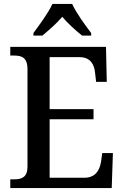

<svg xmlns="http://www.w3.org/2000/svg" viewBox="-20 -951 627 971"><path d="M149 -784V-771H194C226 -797 267 -833 295 -866C322 -833 364 -796 395 -771H441V-784C412 -822 365 -886 345 -931H245C225 -886 177 -822 149 -784ZM32 0H545L551 -177H497L491 -133C484 -89 462 -52 406 -52H231V-348H453V-399H231V-662H382C437 -662 457 -626 461 -581L466 -537H520L516 -714H32V-670H51C89 -670 119 -661 119 -601V-108C119 -55 90 -44 52 -44H32Z"/></svg>

Font: Noto Serif Devanagari SemiCondensed Medium
Style: Regular
Weight: 500
Width: 4
Designer: Universal Thirst, Indian Type Foundry and the Monotype Design Team
Foundry: Monotype Imaging Inc.
Version: Version 2.004